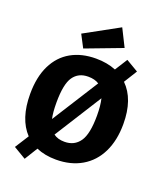

<svg xmlns="http://www.w3.org/2000/svg" viewBox="-185 -1098 1100 1298"><g transform="rotate(20 365.0 -449.5)"><path d="M603 -638Q697 -546 697 -368Q697 -250 655 -164Q613 -78 534.5 -32Q456 14 350 14Q270 14 208 -13L150 81L61 28L124 -71Q35 -165 35 -344Q35 -466 76.5 -550.5Q118 -635 194 -678Q270 -721 373 -721Q453 -721 517 -695L574 -785L662 -733ZM222 -350Q222 -279 232 -235L443 -568Q413 -588 365 -588Q295 -588 258.5 -535.5Q222 -483 222 -350ZM510 -361Q510 -433 498 -481L284 -142Q314 -119 363 -119Q434 -119 472 -173.5Q510 -228 510 -361ZM529 -854 267 -755 220 -845 466 -980Z"/></g></svg>

Font: Bitter Pro ExtraBold
Style: Regular
Weight: 800
Designer: Sol Matas, and Bitter project Authors
Foundry: Sol Matas
Version: Version 1.010